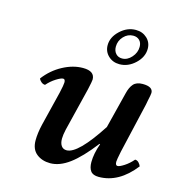

<svg xmlns="http://www.w3.org/2000/svg" viewBox="-102 -757 799 857"><g transform="rotate(15 297.5 -328.5)"><path d="M417 -639.2Q391.6 -639.2 372.8 -619.1Q354 -599.1 354 -571.8Q354 -552.2 365 -540Q376 -527.8 394 -527.8Q418.5 -527.8 437.7 -549.6Q457 -571.3 457 -598.1Q457 -617.2 446 -628.2Q435.1 -639.2 417 -639.2ZM398.9 -132.8 396 -133.8Q339.4 -60.5 293.9 -26.9Q248.5 6.8 205.1 6.8Q167 6.8 141.6 -13.7Q116.2 -34.2 116.2 -75.2Q116.2 -108.4 126 -149.9L165 -308.1Q173.8 -346.7 173.8 -357.9Q173.8 -373 164.1 -373Q154.3 -373 132.6 -359.4Q110.8 -345.7 92.8 -325.2Q83 -325.2 74.7 -332.3Q66.4 -339.4 64 -347.2Q97.7 -391.6 144.8 -416.7Q191.9 -441.9 237.8 -441.9Q292 -441.9 292 -402.8Q292 -395.5 283.2 -356L233.9 -155.8Q228 -129.9 228 -112.8Q228 -91.8 236.6 -79.8Q245.1 -67.9 261.2 -67.9Q313 -67.9 408.2 -214.8L450.2 -381.8Q457 -410.6 470.9 -426.3Q484.9 -441.9 513.2 -441.9Q561 -441.9 561 -413.1Q561 -408.7 559.1 -398.9Q557.1 -389.2 554.4 -376.2Q551.8 -363.3 550.8 -356.9L497.1 -125Q488.8 -84.5 488.8 -76.2Q488.8 -59.1 499 -59.1Q508.3 -59.1 529.1 -72.5Q549.8 -85.9 567.9 -106.9Q577.6 -106.9 585 -99.1Q592.3 -91.3 595.2 -83Q522.9 9.8 430.2 9.8Q403.3 9.8 392.6 -4.9Q381.8 -19.5 381.8 -45.9Q381.8 -84.5 398.9 -132.8ZM316.9 -568.8Q316.9 -606 349.4 -636.5Q381.8 -667 421.9 -667Q452.6 -667 473.4 -647.7Q494.1 -628.4 494.1 -599.1Q494.1 -561 461.7 -530.5Q429.2 -500 389.2 -500Q358.4 -500 337.6 -519.8Q316.9 -539.6 316.9 -568.8Z"/></g></svg>

Font: Common Serif SemiBold
Style: Italic
Weight: 600
Italic angle: -12°
Designer: Philipp H. Poll, Khaled Hosny
Foundry: Stefan Peev, Context Ltd.
Version: Version 1.026